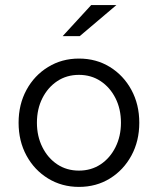

<svg xmlns="http://www.w3.org/2000/svg" viewBox="-20 -726 620 754"><path d="M290 8Q223 8 169 -25Q115 -58 84 -115Q53 -172 53 -244Q53 -316 84 -373Q115 -430 169 -463Q223 -496 290 -496Q358 -496 411.5 -463Q465 -430 496 -373Q527 -316 527 -244Q527 -172 496 -115Q465 -58 411.5 -25Q358 8 290 8ZM290 -56Q338 -56 375 -80.5Q412 -105 433.5 -148Q455 -191 455 -244Q455 -298 433.5 -340.5Q412 -383 375 -407.5Q338 -432 290 -432Q242 -432 205 -407.5Q168 -383 146.5 -340.5Q125 -298 125 -244Q125 -191 146.5 -148Q168 -105 205 -80.5Q242 -56 290 -56ZM226 -584 338 -706H437L293 -584Z"/></svg>

Font: Red Hat Text
Style: Regular
Weight: 400
Designer: Pentagram, MCKL
Foundry: MCKL
Version: Version 1.030